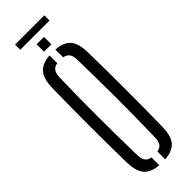

<svg xmlns="http://www.w3.org/2000/svg" viewBox="-322 -986 1004 1004"><g transform="rotate(-45 180.0 -484.0)"><path d="M158 6Q100.5 1.5 75 -29Q49.5 -59.5 48 -123Q46.5 -194.5 46 -263.2Q45.5 -332 45.5 -400Q45.5 -468 46 -536.5Q46.5 -605 48 -677Q49.5 -740.5 75 -771Q100.5 -801.5 158 -806V-748.5Q135.5 -745 125.2 -730.2Q115 -715.5 114 -687Q112 -616 111.2 -544.8Q110.5 -473.5 110.5 -402.2Q110.5 -331 111.5 -258.8Q112.5 -186.5 114 -113Q115 -84.5 125.2 -70Q135.5 -55.5 158 -51.5ZM201.5 6V-51.5Q224 -55.5 234.2 -70Q244.5 -84.5 245 -113Q247 -186.5 247.8 -258.8Q248.5 -331 248.5 -402.2Q248.5 -473.5 247.5 -544.8Q246.5 -616 245 -687Q244.5 -715.5 234.2 -729.8Q224 -744 201.5 -748.5V-806Q259.5 -802 285 -771.5Q310.5 -741 311.5 -677Q313 -605 313.5 -536.2Q314 -467.5 314 -399.8Q314 -332 313.5 -263.2Q313 -194.5 311.5 -123Q310.5 -59 285 -28.5Q259.5 2 201.5 6ZM151.5 -840V-895H206V-840ZM71 -973.5H287V-935H71Z"/></g></svg>

Font: Big Shoulders Stencil Display Thin
Style: Regular
Weight: 400
Version: Version 2.001